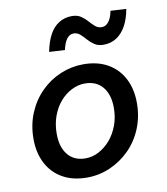

<svg xmlns="http://www.w3.org/2000/svg" viewBox="-83 -800 766 881"><g transform="rotate(-10 300.0 -359.0)"><path d="M252 12Q186 12 138.5 -15Q91 -42 65.5 -91Q40 -140 40 -205Q40 -270 63 -325Q86 -380 126 -420Q166 -460 217.5 -481.5Q269 -503 324 -503Q390 -503 437.5 -476Q485 -449 510.5 -400Q536 -351 536 -286Q536 -221 513 -166Q490 -111 450 -71.5Q410 -32 359 -10Q308 12 252 12ZM260 -76Q293 -76 323 -92Q353 -108 376.5 -135.5Q400 -163 414 -200.5Q428 -238 428 -282Q428 -344 398.5 -379.5Q369 -415 316 -415Q284 -415 253.5 -399.5Q223 -384 199.5 -356.5Q176 -329 162.5 -291.5Q149 -254 149 -210Q149 -147 178.5 -111.5Q208 -76 260 -76ZM432 -575Q407 -575 390 -586.5Q373 -598 360.5 -612.5Q348 -627 335 -638.5Q322 -650 305 -650Q286 -650 273 -632.5Q260 -615 253 -582L180 -586Q189 -632 206 -664Q223 -696 250 -713Q277 -730 311 -730Q336 -730 353 -718.5Q370 -707 382.5 -692.5Q395 -678 408 -667Q421 -656 438 -656Q457 -656 470.5 -673.5Q484 -691 490 -723L563 -719Q555 -674 537.5 -642Q520 -610 493.5 -592.5Q467 -575 432 -575Z"/></g></svg>

Font: Source Code Pro ExtraLight SemiBold
Style: Italic
Weight: 600
Italic angle: -11°
Monospace: yes
Version: Version 1.016;hotconv 1.0.116;makeotfexe 2.5.65601